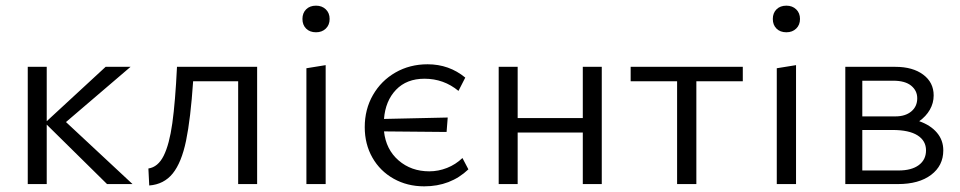

<svg xmlns="http://www.w3.org/2000/svg" viewBox="-20 -650 3389 678"><path d="M145 -210V0H78V-414H145V-222L353 -414H441L213 -219L448 0H358Z M605 -414H888V0H821V-363H662Q653 -230 637 -153Q621 -76 590 -37.5Q559 1 507 5L504 -55Q538 -60 558 -100Q578 -140 588.5 -215Q599 -290 605 -414Z M1062 -409 1130 -420V0H1062ZM1048 -583Q1048 -604 1061 -617Q1074 -630 1096 -630Q1117 -630 1130.5 -617Q1144 -604 1144 -583Q1144 -562 1130.5 -549Q1117 -536 1096 -536Q1074 -536 1061 -549Q1048 -562 1048 -583Z M1268 -201Q1268 -264 1297 -314.5Q1326 -365 1376.5 -394Q1427 -423 1490 -423Q1566 -423 1623 -376L1599 -329Q1547 -372 1479 -372Q1416 -372 1378.5 -333Q1341 -294 1336 -230L1561 -235L1557 -184L1336 -186Q1343 -122 1387.5 -83.5Q1432 -45 1496 -45Q1528 -45 1558.5 -57Q1589 -69 1613 -92L1634 -52Q1571 8 1478 8Q1418 8 1370 -19Q1322 -46 1295 -93.5Q1268 -141 1268 -201Z M2038 -182H1808V0H1741V-414H1808V-233H2038V-414H2105V0H2038Z M2371 -363H2207V-414H2603V-363H2439V0H2371Z M2723 -409 2791 -420V0H2723ZM2709 -583Q2709 -604 2722 -617Q2735 -630 2757 -630Q2778 -630 2791.5 -617Q2805 -604 2805 -583Q2805 -562 2791.5 -549Q2778 -536 2757 -536Q2735 -536 2722 -549Q2709 -562 2709 -583Z M2965 -414H3142Q3203 -414 3240 -386.5Q3277 -359 3277 -313Q3277 -286 3263.5 -262.5Q3250 -239 3226 -222Q3266 -208 3288.5 -181.5Q3311 -155 3311 -119Q3311 -65 3268 -32.5Q3225 0 3151 0H2965ZM3250 -119Q3250 -153 3220 -172Q3190 -191 3132 -191H3025V-48H3153Q3199 -48 3224.5 -67Q3250 -86 3250 -119ZM3142 -239Q3177 -239 3198 -256.5Q3219 -274 3219 -303Q3219 -330 3197.5 -347.5Q3176 -365 3134 -365H3025V-239Z"/></svg>

Font: LXGW Bright TC
Style: Regular
Weight: 400
Designer: Christian Thalmann (Catharsis Fonts)
Foundry: LXGW / Christian Thalmann (Catharsis Fonts) / Fontworks Inc.
Version: Version 5.501